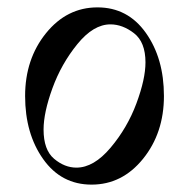

<svg xmlns="http://www.w3.org/2000/svg" viewBox="-20 -488 512 520"><path d="M187 -34Q234 -34 279.5 -88Q325 -142 349.5 -208Q374 -274 374 -319Q374 -374 343 -398Q312 -422 279 -422Q233 -422 189.5 -368.5Q146 -315 122 -249Q98 -183 98 -137Q98 -82 126.5 -58Q155 -34 187 -34ZM228 12Q146 12 97 -57Q48 -126 48 -228Q48 -328 104.5 -398Q161 -468 244 -468Q326 -468 375 -399Q424 -330 424 -228Q424 -128 367.5 -58Q311 12 228 12Z"/></svg>

Font: Old Standard TT
Style: Regular
Weight: 400
Designer: Alexey Kryukov <alexios@thessalonica.org.ru>
Version: Version 1.0